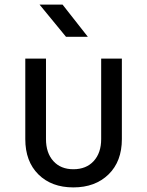

<svg xmlns="http://www.w3.org/2000/svg" viewBox="-20 -805 640 835"><path d="M299 10Q204 10 147 -46.5Q90 -103 90 -200V-550H180V-200Q180 -140 212 -104.5Q244 -69 299 -69Q355 -69 387.5 -104.5Q420 -140 420 -200V-550H510V-200Q510 -103 452 -46.5Q394 10 299 10ZM267 -645 152 -785H252L362 -645Z"/></svg>

Font: JetBrainsMono Nerd Font Mono
Style: Regular
Weight: 400
Monospace: yes
Designer: Philipp Nurullin, Konstantin Bulenkov
Foundry: JetBrains
Version: Version 2.304; ttfautohint (v1.8.4.7-5d5b);Nerd Fonts 2.3.0